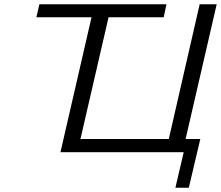

<svg xmlns="http://www.w3.org/2000/svg" viewBox="-20 -715 1038 902"><path d="M151 -634 165 -695H762L749 -634H490L358 -62H773L918 -695H998L852 -62H921L867 167H804L843 0H264L410 -634Z"/></svg>

Font: Coval
Style: ExtraLight Italic
Weight: 200
Foundry: Context Ltd
Version: Version 001.000